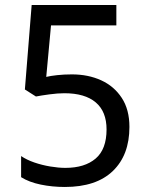

<svg xmlns="http://www.w3.org/2000/svg" viewBox="-20 -734 591 764"><path d="M238 10Q188 10 142 0.5Q96 -9 64 -29V-113Q86 -98 116.5 -87.5Q147 -77 180 -71.5Q213 -66 240 -66Q317 -66 360.5 -103Q404 -140 404 -219Q404 -290 361 -326.5Q318 -363 236 -363Q210 -363 176.5 -358.5Q143 -354 123 -350L79 -378L106 -714H443V-633H183L164 -428Q180 -432 207.5 -435Q235 -438 266 -438Q331 -438 382.5 -414.5Q434 -391 464.5 -344.5Q495 -298 495 -229Q495 -117 429 -53.5Q363 10 238 10Z"/></svg>

Font: lhindi25
Style: Book
Weight: 400
Designer: Jelle Bosma - Monotype Design Team
Foundry: Monotype Imaging Inc.
Version: Version 2.003